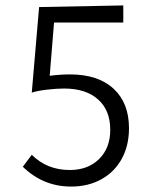

<svg xmlns="http://www.w3.org/2000/svg" viewBox="-20 -681 557 707"><path d="M124 -655 434 -661V-598H179L163 -402Q203 -407 238 -407Q341 -407 398 -354.5Q455 -302 455 -209Q455 -145 428.5 -96.5Q402 -48 353.5 -21Q305 6 242 6Q139 6 64 -67L97 -111Q153 -55 237 -55Q304 -55 345 -95.5Q386 -136 386 -203Q386 -275 341 -315Q296 -355 216 -355Q189 -355 154 -351Q119 -347 97 -340Z"/></svg>

Font: LXGW Bright GB
Style: Regular
Weight: 400
Designer: Christian Thalmann (Catharsis Fonts)
Foundry: LXGW / Christian Thalmann (Catharsis Fonts) / Fontworks Inc.
Version: Version 5.510